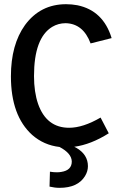

<svg xmlns="http://www.w3.org/2000/svg" viewBox="-20 -692 561 918"><path d="M264.6 206.1Q352.5 206.1 386.7 149.4Q400.4 127 400.4 102.5Q400.4 46.9 344.7 14.6Q338.9 11.7 335 9.8Q415 -1 500 -54.7L460.9 -129.9Q377 -81.1 310.5 -81.1Q202.1 -81.1 162.1 -195.3Q142.6 -252 142.6 -328.1Q142.6 -510.7 229.5 -563.5Q258.8 -581.1 293.9 -581.1Q377.9 -579.1 413.1 -484.4L513.7 -509.8Q473.6 -641.6 349.6 -667Q323.2 -671.9 295.9 -671.9Q172.9 -671.9 99.6 -572.3Q32.2 -478.5 32.2 -327.1Q32.2 -138.7 133.8 -46.9Q189.5 2 264.6 10.7Q322.3 41 323.2 80.1Q323.2 122.1 273.4 129.9Q263.7 131.8 252 131.8Q235.4 131.8 218.8 128.9L216.8 200.2Q242.2 206.1 264.6 206.1Z"/></svg>

Font: Yaldevi Colombo SemiBold
Style: Regular
Weight: 600
Designer: Sol Matas, Denzil Rajitha, Kosala Senevirathne and Pathum Egodawatta
Foundry: Mooniak
Version: Version 1.020 ; ttfautohint (v1.6)